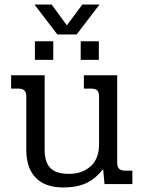

<svg xmlns="http://www.w3.org/2000/svg" viewBox="-20 -812 633 847"><path d="M132 -792H208L275 -700L343 -792H419L318 -660H233ZM134 -630H215V-548H134ZM336 -630H416V-548H336ZM96 -150V-385Q96 -404 88 -412.5Q80 -421 61 -421H29V-480H177V-151Q177 -96 202.5 -70.5Q228 -45 284 -45Q343 -45 380 -78.5Q417 -112 417 -176V-385Q417 -405 409.5 -413Q402 -421 383 -421H350V-480H497V-95Q497 -76 505.5 -67.5Q514 -59 533 -59H564V0H441L435 -66Q402 -24 361 -4.5Q320 15 259 15Q179 15 137.5 -28Q96 -71 96 -150Z"/></svg>

Font: Pridi Light
Style: Regular
Weight: 300
Designer: Katatrad Team
Foundry: CadsonDemak
Version: Version 1.003